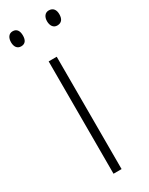

<svg xmlns="http://www.w3.org/2000/svg" viewBox="-201 -797 607 783"><g transform="rotate(-30 102.0 -405.5)"><path d="M-12 -724C-12 -704 -3 -689 16 -689C36 -689 44 -703 44 -724C44 -745 36 -760 16 -760C-3 -760 -12 -744 -12 -724ZM158 -725C158 -704 168 -689 186 -689C207 -689 216 -703 216 -725C216 -745 207 -760 186 -760C168 -760 158 -745 158 -725ZM120 -51V-580H82V-51Z"/></g></svg>

Font: Noto Sans Tamil UI SemiCondensed ExtraLight
Style: Regular
Weight: 200
Width: 4
Designer: Jelle Bosma - Monotype Design Team
Foundry: Monotype Imaging Inc.
Version: Version 2.004